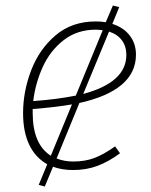

<svg xmlns="http://www.w3.org/2000/svg" viewBox="-20 -609 550 699"><path d="M269 -234 186 -32Q214 -21 247 -21Q290 -21 324 -34Q358 -47 399 -76L417 -51Q375 -20 334.5 -5Q294 10 246 10Q205 10 173 -2L143 70L121 64L152 -11Q109 -35 86.5 -82Q64 -129 64 -197Q64 -276 93.5 -353Q123 -430 182.5 -480.5Q242 -531 329 -531Q349 -531 365 -528L391 -589L414 -583L389 -522Q430 -509 452.5 -479.5Q475 -450 475 -410Q475 -280 269 -234ZM101 -241Q186 -247 256 -261L354 -499Q338 -501 329 -501Q261 -501 212 -463Q163 -425 136 -366Q109 -307 101 -241ZM377 -494 283 -267Q440 -309 440 -409Q440 -440 424 -462Q408 -484 377 -494ZM242 -229Q186 -219 99 -212V-198Q99 -84 165 -42Z"/></svg>

Font: FiraGO UltraLight
Style: Italic
Weight: 200
Italic angle: -8°
Designer: bBox Type GmbH
Foundry: bBox Type GmbH
Version: Version 1.001